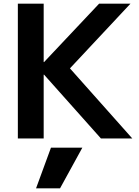

<svg xmlns="http://www.w3.org/2000/svg" viewBox="-20 -750 755 1040"><path d="M305.3 270H175.3L256 50H426ZM76.7 0V-730H216.6V-413.7H218.6L516.7 -730H686.6L358.9 -379.7L696.6 0H526.7L218.6 -345.7H216.6V0Z"/></svg>

Font: M PLUS 1 Thin
Style: Regular
Weight: 100
Designer: Coji Morishita
Foundry: UNDERFOREST DESIGN
Version: Version 1.001